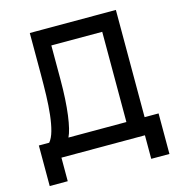

<svg xmlns="http://www.w3.org/2000/svg" viewBox="-122 -829 1012 1075"><g transform="rotate(-15 384.0 -292.0)"><path d="M33.5 -98.5H93.5Q111 -119 121.8 -157.8Q132.5 -196.5 138.2 -247.5Q144 -298.5 145.8 -358.8Q147.5 -419 147.5 -482.5V-720H646.5V-98.5H727.5V136.5H622V0H138V136.5H33.5ZM541 -98.5V-621.5H246V-424Q246 -364 243 -312.5Q240 -261 234.5 -219.2Q229 -177.5 221.5 -147Q214 -116.5 205 -98.5Z"/></g></svg>

Font: Vela Sans SemBd
Style: Regular
Weight: 600
Designer: Principal design: Mikhail Sharanda - project Manrope.
Design modification: Ravid Balaliev
Foundry: Mikhail Sharanda
Version: Version 1.001